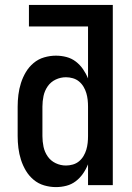

<svg xmlns="http://www.w3.org/2000/svg" viewBox="-20 -755 540 783"><path d="M208 8Q184 8 160 1Q136 -6 117 -22Q98 -38 85.5 -59Q73 -80 65.5 -103.5Q58 -127 55 -151.5Q52 -176 52 -200V-320Q52 -344 55 -368.5Q58 -393 65.5 -416.5Q73 -440 85.5 -461Q98 -482 117 -498Q136 -514 160 -521Q184 -528 208 -528Q230 -528 251 -522.5Q272 -517 289 -504Q306 -491 318.5 -473Q331 -455 339 -435V-647H98V-735H440V0H339V-85Q331 -65 318.5 -47Q306 -29 289 -16Q272 -3 251 2.5Q230 8 208 8ZM249 -80Q263 -80 277 -84Q291 -88 302 -97Q313 -106 320.5 -118.5Q328 -131 332 -144.5Q336 -158 337.5 -172Q339 -186 339 -200V-320Q339 -334 337.5 -348Q336 -362 332 -375.5Q328 -389 320.5 -401.5Q313 -414 302 -423Q291 -432 277 -436Q263 -440 249 -440Q227 -440 207 -430.5Q187 -421 174.5 -403Q162 -385 157.5 -363.5Q153 -342 153 -320V-200Q153 -178 157.5 -156.5Q162 -135 174.5 -117Q187 -99 207 -89.5Q227 -80 249 -80Z"/></svg>

Font: Iosevka SS04 Semibold
Style: Regular
Weight: 600
Monospace: yes
Designer: Belleve Invis
Foundry: Belleve Invis
Version: Version 19.0.0; ttfautohint (v1.8.4)